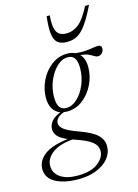

<svg xmlns="http://www.w3.org/2000/svg" viewBox="-209 -744 778 1083"><g transform="rotate(-15 180.0 -202.5)"><path d="M111.5 265Q29.5 265 -21.2 237.5Q-72 210 -72 157Q-72 109.5 -28.8 75.8Q14.5 42 110.5 30Q67 11.5 53 -7Q39 -25.5 39 -44.5Q39 -98.5 109 -126.5Q80.5 -137 66 -162.8Q51.5 -188.5 51.5 -224.5Q51.5 -276.5 74.8 -325Q98 -373.5 139 -404.8Q180 -436 232 -436Q258.5 -436 278.5 -426Q315.5 -422.5 339.5 -424.8Q363.5 -427 380 -430Q396.5 -433 411 -433Q431.5 -433 431.5 -413.5Q431.5 -398 421.2 -387.2Q411 -376.5 397 -376.5Q386 -376.5 376 -383.2Q366 -390 349.2 -398Q332.5 -406 301.5 -409.5Q327.5 -382 327.5 -332Q327.5 -280 304 -231.5Q280.5 -183 239.8 -151.8Q199 -120.5 147 -120.5Q137.5 -120.5 129 -122Q102 -112.5 90.2 -98.8Q78.5 -85 78.5 -71Q78.5 -51 100.2 -33.8Q122 -16.5 179 4Q256 31.5 285.2 59.8Q314.5 88 314.5 125.5Q314.5 165 289 196.5Q263.5 228 217.8 246.5Q172 265 111.5 265ZM149 -141Q183.5 -141 213.8 -169.8Q244 -198.5 262.8 -243.8Q281.5 -289 281.5 -338.5Q281.5 -379 268.5 -397.2Q255.5 -415.5 230 -415.5Q195.5 -415.5 165.2 -386.8Q135 -358 116 -312.8Q97 -267.5 97 -218Q97 -177.5 110 -159.2Q123 -141 149 -141ZM-24.5 151Q-24.5 194 11.8 219Q48 244 112 244Q191 244 231.5 212.2Q272 180.5 272 142.5Q272 111 243.8 88.5Q215.5 66 141.5 41.5Q138.5 40.5 136 39.5Q56.5 46.5 16 77.8Q-24.5 109 -24.5 151ZM258 -547Q297.5 -547 330.5 -573.2Q363.5 -599.5 399.5 -670H422.5Q389.5 -602.5 363 -565.5Q336.5 -528.5 310 -514Q283.5 -499.5 249.5 -499.5Q216 -499.5 196.8 -514Q177.5 -528.5 172 -565.5Q166.5 -602.5 175 -670H193Q187 -601.5 202.8 -574.2Q218.5 -547 258 -547Z"/></g></svg>

Font: Newsreader 16pt Light
Style: Italic
Weight: 300
Italic angle: -17°
Designer: Hugues Gentile
Foundry: Production Type
Version: Version 1.003; ttfautohint (v1.8.3)